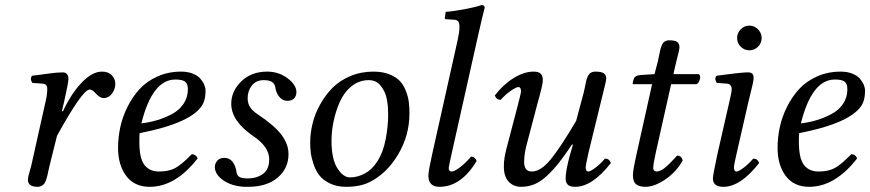

<svg xmlns="http://www.w3.org/2000/svg" viewBox="-20 -718 3390 748"><path d="M221.2 -285.2 225.1 -284.2Q258.3 -355 299.1 -397Q339.8 -439 377 -439Q402.3 -439 415.8 -424.6Q429.2 -410.2 429.2 -392.1Q429.2 -370.6 416.3 -353.3Q403.3 -335.9 383.8 -335.9Q368.7 -335.9 350.1 -356.9Q339.8 -369.1 329.1 -369.1Q301.3 -369.1 202.1 -189L172.9 -71.8Q170.9 -64.9 168.5 -52.5Q166 -40 164.3 -33Q162.6 -25.9 159.4 -16.6Q156.2 -7.3 152.3 -2.4Q148.4 2.4 141.8 6.1Q135.3 9.8 127 9.8Q88.9 9.8 88.9 -17.1Q88.9 -23.9 90.8 -32.5Q92.8 -41 96.2 -52.5Q99.6 -64 101.6 -71.8L157.2 -320.8Q164.1 -348.6 164.1 -372.1Q164.1 -390.6 146 -392.1L106 -395Q95.2 -411.6 105 -422.9Q117.7 -424.3 138.7 -427.2L171.4 -431.6Q183.6 -433.6 198.7 -434.8Q213.9 -436 225.1 -436Q234.9 -436 240.7 -429.4Q246.6 -422.9 246.6 -411.1Q246.6 -395.5 229.5 -320.3Z M711.9 -370.1Q711.9 -391.6 701.2 -399.9Q690.4 -408.2 663.1 -408.2Q573.2 -408.2 530.8 -237.3Q563 -241.2 591.8 -249.8Q620.6 -258.3 649.2 -273.2Q677.7 -288.1 694.8 -313.2Q711.9 -338.4 711.9 -370.1ZM523.9 -199.2Q522.9 -191.4 522.9 -165Q522.9 -101.1 542.7 -75.4Q562.5 -49.8 599.1 -49.8Q636.2 -49.8 660.9 -62.3Q685.5 -74.7 727.1 -117.2Q743.2 -117.2 750 -101.1Q664.1 9.8 563 9.8Q503.4 9.8 471.7 -32.7Q439.9 -75.2 439.9 -142.1Q439.9 -181.6 448.5 -221.9Q457 -262.2 476.6 -301.5Q496.1 -340.8 523.9 -371.1Q551.8 -401.4 593.8 -420.2Q635.7 -439 686 -439Q711.4 -439 731 -431.2Q750.5 -423.3 760.7 -411.4Q771 -399.4 775.9 -387.5Q780.8 -375.5 780.8 -365.2Q780.8 -332.5 770.5 -313Q731.4 -239.7 523.9 -199.2Z M931.6 9.8Q881.3 6.8 849.1 -16.1Q816.9 -39.1 816.9 -67.9Q816.9 -79.6 825.9 -91.3Q835 -103 854 -103Q874.5 -103 886.7 -86.9Q898.4 -70.3 900.9 -49.8Q902.8 -34.2 912.8 -28.6Q922.9 -22.9 943.8 -22.9Q981 -22.9 1004.9 -40.8Q1028.8 -58.6 1028.8 -97.2Q1028.8 -145.5 967.8 -187Q880.9 -246.1 880.9 -314Q880.9 -362.8 919.9 -400.9Q959 -439 1021 -439Q1065.9 -439 1100.3 -413.1Q1134.8 -387.2 1134.8 -358.9Q1134.8 -344.7 1126.2 -335Q1117.7 -325.2 1098.6 -325.2Q1080.6 -325.2 1067.9 -341.1Q1055.2 -356.9 1052.7 -377Q1048.8 -405.8 1007.8 -405.8Q977.5 -405.8 961.2 -384.8Q944.8 -363.8 944.8 -335Q944.8 -315.9 953.9 -301.3Q962.9 -286.6 984.9 -272Q1050.8 -228 1077.4 -191.7Q1104 -155.3 1104 -118.2Q1104 -61.5 1061.5 -25.9Q1019 9.8 946.8 9.8Z M1271.5 -169.9Q1271.5 -98.6 1294.2 -62.7Q1316.9 -26.9 1343.3 -26.9Q1373 -26.9 1401.1 -42Q1429.2 -57.1 1449.2 -87.9Q1473.1 -125 1482.7 -176.3Q1492.2 -227.5 1492.2 -270Q1492.2 -331.5 1477.1 -361.8Q1465.8 -384.3 1451.9 -395Q1438 -405.8 1416.5 -405.8Q1378.9 -405.8 1349.6 -382.1Q1320.3 -358.4 1304 -321.3Q1287.6 -284.2 1279.5 -245.1Q1271.5 -206.1 1271.5 -169.9ZM1188.5 -162.1Q1188.5 -199.2 1197.8 -237.1Q1207 -274.9 1227.3 -311.3Q1247.6 -347.7 1275.6 -376Q1303.7 -404.3 1345 -421.6Q1386.2 -439 1434.6 -439Q1470.2 -439 1496.3 -428.7Q1522.5 -418.5 1537.4 -402.8Q1552.2 -387.2 1561 -364.5Q1569.8 -341.8 1572.5 -321.5Q1575.2 -301.3 1575.2 -276.9Q1575.2 -190.4 1531.2 -116.5Q1487.3 -42.5 1420.4 -8.8Q1383.3 9.8 1328.1 9.8Q1292 9.8 1265.1 -3.4Q1238.3 -16.6 1224.1 -34.9Q1210 -53.2 1201.4 -78.9Q1192.9 -104.5 1190.7 -123.3Q1188.5 -142.1 1188.5 -162.1Z M1843.3 -583 1741.2 -127Q1728 -66.9 1728 -64Q1728 -49.8 1740.2 -49.8Q1750 -49.8 1772 -66.2Q1793.9 -82.5 1814.9 -107.9Q1830.1 -107.9 1836.9 -90.8Q1776.4 9.8 1691.9 9.8Q1648.9 9.8 1648.9 -34.2Q1648.9 -51.3 1664.1 -119.1L1763.2 -563Q1770 -593.8 1770 -612.8Q1770 -628.4 1764.9 -634.8Q1759.8 -641.1 1749 -641.1L1718.3 -643.1Q1712.9 -643.1 1712.9 -647.9L1716.3 -671.9Q1747.1 -673.8 1791.5 -682.4Q1835.9 -690.9 1856 -698.2Q1868.2 -698.2 1868.2 -688Q1857.9 -647.9 1843.3 -583Z M2328.6 -352.1 2272.9 -124Q2261.7 -74.2 2261.7 -66.9Q2261.7 -49.8 2272 -49.8Q2279.8 -49.8 2299.1 -64.2Q2318.4 -78.6 2336.9 -100.1Q2354 -100.1 2359.9 -83Q2287.6 9.8 2220.7 9.8Q2199.7 9.8 2191.7 1.2Q2183.6 -7.3 2183.6 -22.9Q2183.6 -52.7 2200.7 -115.2L2211.9 -153.8L2209 -155.8Q2179.2 -111.8 2158.4 -85.2Q2137.7 -58.6 2112.8 -34.9Q2087.9 -11.2 2063.2 -0.7Q2038.6 9.8 2009.8 9.8Q1981 9.8 1961.9 -10Q1942.9 -29.8 1942.9 -69.8Q1942.9 -100.1 1952.6 -137.2L1996.6 -305.2Q2009.8 -355.5 2009.8 -361.8Q2009.8 -378.9 1999.5 -378.9Q1991.2 -378.9 1970 -364.3Q1948.7 -349.6 1930.7 -329.1Q1913.6 -329.1 1907.7 -346.2Q1941.9 -390.1 1982.2 -414.6Q2022.5 -439 2058.6 -439Q2079.1 -439 2086.9 -430.4Q2094.7 -421.9 2094.7 -405.8Q2094.7 -397.5 2091.6 -382.8Q2088.4 -368.2 2082.5 -345.7L2073.7 -314L2030.8 -150.9Q2022 -116.2 2022 -86.9Q2022 -49.8 2051.8 -49.8Q2086.4 -49.8 2124.5 -95.9Q2162.6 -142.1 2224.6 -247.1L2253.9 -356.9Q2256.3 -365.2 2259 -379.6Q2261.7 -394 2263.7 -402.6Q2265.6 -411.1 2270 -420.7Q2274.4 -430.2 2281.7 -434.6Q2289.1 -439 2299.8 -439Q2322.8 -439 2332.3 -432.4Q2341.8 -425.8 2341.8 -412.1Q2341.8 -405.3 2335.7 -381.3Q2329.6 -357.4 2328.6 -352.1Z M2529.8 -429.2 2543 -479Q2544.9 -487.3 2547.6 -501.5Q2550.3 -515.6 2552.5 -524.2Q2554.7 -532.7 2558.6 -542.2Q2562.5 -551.8 2569.6 -556.4Q2576.7 -561 2586.9 -561Q2609.9 -561 2618.4 -554.4Q2627 -547.9 2627 -534.2Q2627 -528.8 2624.8 -518.8Q2622.6 -508.8 2618.7 -493.7Q2614.7 -479.5 2613.8 -474.1L2603.5 -429.2H2702.6Q2710.4 -423.3 2706.5 -408.7Q2702.6 -394 2692.9 -390.1H2594.7L2535.6 -127Q2524.9 -79.1 2524.9 -64Q2524.9 -56.2 2529.3 -53Q2533.7 -49.8 2537.6 -49.8Q2550.8 -49.8 2567.9 -62.5Q2585 -75.2 2617.7 -111.8Q2635.3 -111.8 2639.6 -92.8Q2614.7 -47.9 2572 -19Q2529.3 9.8 2494.6 9.8Q2470.2 9.8 2458 -0.2Q2445.8 -10.3 2445.8 -36.1Q2445.8 -54.7 2460 -118.2L2520.5 -390.1H2450.7Q2444.8 -390.1 2444.8 -392.1Q2444.8 -397.5 2448.7 -409.2Q2452.6 -424.3 2476.6 -425.8Z M2865.7 -536.1Q2851.6 -550.3 2851.6 -569.8Q2851.6 -589.4 2865.7 -603.8Q2879.9 -618.2 2899.4 -618.2Q2918.9 -618.2 2933.1 -603.8Q2947.3 -589.4 2947.3 -569.8Q2947.3 -550.3 2933.1 -536.1Q2918.9 -522 2899.4 -522Q2879.9 -522 2865.7 -536.1ZM2895.5 -320.3 2850.6 -124Q2839.4 -75.2 2839.4 -66.9Q2839.4 -49.8 2849.6 -49.8Q2857.4 -49.8 2876.7 -64.2Q2896 -78.6 2914.6 -100.1Q2931.6 -100.1 2937.5 -83Q2865.2 9.8 2798.3 9.8Q2757.3 9.8 2757.3 -22.9Q2757.3 -34.7 2774.4 -115.2L2821.3 -320.8Q2830.6 -358.4 2830.6 -372.1Q2830.6 -379.9 2825.9 -385.7Q2821.3 -391.6 2812.5 -392.1L2772.5 -395Q2761.7 -411.6 2771.5 -422.9L2804.7 -427.2L2839.8 -431.6Q2852.1 -433.1 2868.2 -434.6Q2884.3 -436 2895.5 -436Q2916 -436 2916 -415Q2916 -407.2 2913.1 -393.6Q2910.2 -379.9 2904.3 -356.4Q2898.4 -333 2895.5 -320.3Z M3281.2 -370.1Q3281.2 -391.6 3270.5 -399.9Q3259.8 -408.2 3232.4 -408.2Q3142.6 -408.2 3100.1 -237.3Q3132.3 -241.2 3161.1 -249.8Q3189.9 -258.3 3218.5 -273.2Q3247.1 -288.1 3264.2 -313.2Q3281.2 -338.4 3281.2 -370.1ZM3093.3 -199.2Q3092.3 -191.4 3092.3 -165Q3092.3 -101.1 3112.1 -75.4Q3131.8 -49.8 3168.5 -49.8Q3205.6 -49.8 3230.2 -62.3Q3254.9 -74.7 3296.4 -117.2Q3312.5 -117.2 3319.3 -101.1Q3233.4 9.8 3132.3 9.8Q3072.8 9.8 3041 -32.7Q3009.3 -75.2 3009.3 -142.1Q3009.3 -181.6 3017.8 -221.9Q3026.4 -262.2 3045.9 -301.5Q3065.4 -340.8 3093.3 -371.1Q3121.1 -401.4 3163.1 -420.2Q3205.1 -439 3255.4 -439Q3280.8 -439 3300.3 -431.2Q3319.8 -423.3 3330.1 -411.4Q3340.3 -399.4 3345.2 -387.5Q3350.1 -375.5 3350.1 -365.2Q3350.1 -332.5 3339.8 -313Q3300.8 -239.7 3093.3 -199.2Z"/></svg>

Font: Linux Libertine G
Style: Italic
Weight: 400
Italic angle: -12°
Designer: Philipp H. Poll
Foundry: Philipp H. Poll
Version: Version 5.1.3